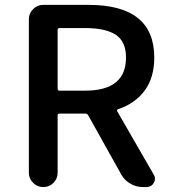

<svg xmlns="http://www.w3.org/2000/svg" viewBox="-20 -756 694 776"><path d="M220.7 -642.6Q212.9 -642.6 212.9 -635.7V-397.5Q212.9 -389.6 220.7 -389.6H324.2Q489.3 -389.6 489.3 -523.4Q489.3 -587.9 448.2 -615.2Q407.2 -642.6 324.2 -642.6ZM601.6 -49.8Q606.4 -42 606.4 -33.7Q606.4 -25.4 601.6 -16.6Q591.8 0 572.3 0H556.6Q530.3 0 506.8 -13.7Q483.4 -27.3 470.7 -49.8L335.9 -291Q332 -296.9 324.2 -296.9H220.7Q212.9 -296.9 212.9 -290V-57.6Q212.9 -34.2 196.3 -17.1Q179.7 0 155.3 0H154.3Q130.9 0 113.8 -17.1Q96.7 -34.2 96.7 -57.6V-678.7Q96.7 -702.1 113.8 -719.2Q130.9 -736.3 154.3 -736.3H337.9Q603.5 -736.3 603.5 -523.4Q603.5 -442.4 564.9 -390.1Q526.4 -337.9 457 -314.5Q450.2 -311.5 454.1 -305.7Z"/></svg>

Font: Gen Jyuu Gothic P Medium
Style: Regular
Weight: 500
Designer: [Source Han Sans]
Ryoko NISHIZUKA  (kana & ideographs); Paul D. Hunt (Latin, Greek & Cyrillic); Wenlong ZHANG  (bopomofo
Version: Version 1.002.20150607